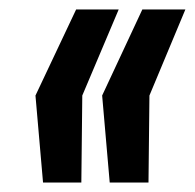

<svg xmlns="http://www.w3.org/2000/svg" viewBox="-20 -530 412 406"><path d="M212 -144 196 -328 281 -510H372L296 -328L294 -144ZM71 -144 55 -328 141 -510H231L154 -328L152 -144Z"/></svg>

Font: Saira UltraCondensed ExtraBold
Style: Italic
Weight: 800
Width: 1
Italic angle: -12°
Designer: Hector Gatti with collaboration of the Omnibus-Type team
Foundry: Omnibus-Type
Version: Version 1.101